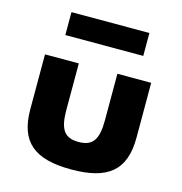

<svg xmlns="http://www.w3.org/2000/svg" viewBox="-112 -855 918 971"><g transform="rotate(15 347.0 -369.5)"><path d="M69 -513V-226C69 -54 155 15 347 15C539 15 625 -54 625 -226V-513H448V-269C448 -168 421 -129 347 -129C273 -129 246 -168 246 -269V-513ZM143 -754V-634H551V-754Z"/></g></svg>

Font: Sztylet
Style: Bd
Weight: 700
Foundry: Cannot Into Space Fonts, PlusOne Fonts
Version: Version 0.12